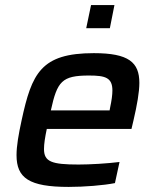

<svg xmlns="http://www.w3.org/2000/svg" viewBox="-20 -727 616 755"><path d="M338 -707 319 -616H412L430 -707ZM250 8C311 8 387 2 432 -7L450 -90C402 -84 334 -80 289 -80C183 -80 153 -91 153 -141C153 -161 157 -187 164 -220H497L505 -254C519 -314 528 -365 528 -401C528 -482 486 -518 349 -518C141 -518 105 -439 65 -254C53 -199 45 -153 45 -117C45 -27 94 8 250 8ZM411 -293H180C205 -407 223 -430 330 -430C394 -430 422 -422 422 -371C422 -354 419 -332 413 -304Z"/></svg>

Font: Saira UNSAM Medium Italic
Style: Regular
Weight: 500
Italic angle: -12°
Designer: Hector Gatti with collaboration of the Omnibus-Type team
Foundry: Omnibus-Type
Version: Version 0.072;PS 000.072;hotconv 1.0.88;makeotf.lib2.5.64775